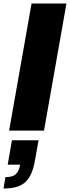

<svg xmlns="http://www.w3.org/2000/svg" viewBox="-39 -745 399 1095"><path d="M13 0H212L340 -725H141ZM-19 330C93 330 140 288 161 167L181 55H29L5 194H76C66 247 45 265 -8 265Z"/></svg>

Font: Archivo Black
Style: Italic
Weight: 900
Italic angle: -10°
Designer: Hector Gatti
Foundry: Omnibus-Type
Version: Version 2.001